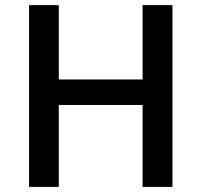

<svg xmlns="http://www.w3.org/2000/svg" viewBox="-20 -734 791 754"><path d="M657.2 0H540V-321.8H210.9V0H94.2V-713.9H210.9V-421.9H540V-713.9H657.2Z"/></svg>

Font: f1_25842          
Style: Regular
Weight: 600
Foundry: Ascender Corporation
Version: Version 1.10